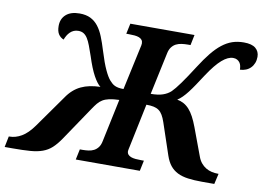

<svg xmlns="http://www.w3.org/2000/svg" viewBox="-135 -839 1317 957"><g transform="rotate(10 523.5 -360.0)"><path d="M301.8 0 313 -53.2H326.2Q341.8 -53.2 356.7 -55.2Q371.6 -57.1 383.8 -63.5Q396 -69.8 405 -81.5Q414.1 -93.3 418 -112.8L463.9 -330.1Q433.1 -329.1 413.3 -324.7Q393.6 -320.3 380.1 -312Q366.7 -303.7 356.7 -291.5Q346.7 -279.3 335.9 -263.2L220.2 -91.8Q199.2 -61 179.2 -42.7Q159.2 -24.4 132.8 -14.9Q106.4 -5.4 70.3 -2.7Q34.2 0 -19 0H-58.1L-46.9 -55.2H-43.9Q-12.7 -55.2 17.6 -73Q47.9 -90.8 77.1 -131.8L191.9 -293.9Q207 -316.4 224.6 -332Q242.2 -347.7 262.7 -357.4Q283.2 -367.2 307.1 -372.1Q331.1 -377 359.9 -377.9Q342.8 -390.6 323.7 -425.3Q304.7 -460 285.2 -521Q275.4 -549.8 267.3 -571Q259.3 -592.3 250.5 -606.2Q241.7 -620.1 230.5 -627Q219.2 -633.8 204.1 -633.8Q190.9 -633.8 180.7 -629.4Q170.4 -625 162.4 -617.2Q154.3 -609.4 148.4 -599.4Q142.6 -589.4 138.2 -578.1Q121.1 -585 111.6 -599.9Q102.1 -614.7 102.1 -641.1Q102.1 -677.2 126.2 -698.7Q150.4 -720.2 194.8 -720.2Q227.5 -720.2 250.2 -709Q272.9 -697.8 289.3 -676.8Q305.7 -655.8 317.6 -626Q329.6 -596.2 340.8 -559.1Q350.6 -527.3 359.1 -503.9Q367.7 -480.5 375.5 -463.9Q383.3 -447.3 389.9 -436.3Q396.5 -425.3 402.8 -418Q409.2 -410.6 415.8 -404.8Q422.4 -398.9 430.7 -395Q439 -391.1 449.7 -389.2Q460.4 -387.2 475.1 -387.2L522 -604Q523.4 -609.4 524.7 -616.2Q525.9 -623 525.9 -627Q525.9 -637.7 520.5 -644.5Q515.1 -651.4 505.6 -655Q496.1 -658.7 482.9 -659.9Q469.7 -661.1 454.1 -661.1H440.9L452.1 -713.9H776.9L766.1 -661.1H752.9Q736.3 -661.1 720.9 -658.9Q705.6 -656.7 693.1 -650.4Q680.7 -644 671.4 -631.8Q662.1 -619.6 658.2 -600.1L612.8 -387.2Q649.4 -387.2 673.3 -395.3Q697.3 -403.3 713.9 -418.9Q729.5 -434.1 754.2 -468.3Q778.8 -502.4 814.9 -559.1Q842.3 -602.1 866.9 -632.6Q891.6 -663.1 916.5 -682.6Q941.4 -702.1 968 -711.2Q994.6 -720.2 1025.9 -720.2Q1066.9 -720.2 1085.9 -704.1Q1105 -688 1105 -661.1Q1105 -644 1099.4 -629.6Q1093.8 -615.2 1083.7 -605Q1073.7 -594.7 1059.8 -589.1Q1045.9 -583.5 1029.8 -583Q1029.8 -592.3 1027.8 -601.6Q1025.9 -610.8 1020.8 -618.2Q1015.6 -625.5 1007.3 -630.1Q999 -634.8 986.8 -634.8Q960.9 -634.8 930.7 -608.6Q900.4 -582.5 861.8 -523.9Q842.8 -494.6 827.4 -471.7Q812 -448.7 798.6 -431.4Q785.2 -414.1 772.9 -401.9Q760.7 -389.6 748 -381.8Q766.6 -378.4 781.7 -370.1Q796.9 -361.8 809.8 -347.4Q822.8 -333 834 -312Q845.2 -291 856 -262.2L908.2 -122.1Q915 -103 925.8 -90.1Q936.5 -77.1 950.2 -68.8Q963.9 -60.5 979.5 -56.9Q995.1 -53.2 1012.2 -53.2H1015.1L1002.9 0H939.9Q899.9 0 869.4 -4.2Q838.9 -8.3 816.4 -19.5Q793.9 -30.8 778.6 -49.8Q763.2 -68.8 752.9 -99.1L699.2 -258.8Q691.9 -280.3 683.8 -293.9Q675.8 -307.6 664.6 -315.7Q653.3 -323.7 637.9 -326.9Q622.6 -330.1 601.1 -330.1L555.2 -109.9Q554.2 -104.5 552.5 -97.7Q550.8 -90.8 550.8 -86.9Q550.8 -76.2 556.4 -69.6Q562 -63 571.8 -59.3Q581.5 -55.7 595 -54.4Q608.4 -53.2 624 -53.2H637.2L626 0Z"/></g></svg>

Font: Droid Serif
Style: Bold Italic
Weight: 700
Italic angle: -12°
Designer: Monotype Design team
Foundry: Monotype Imaging Inc.
Version: Version 1.03